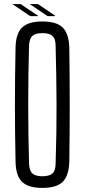

<svg xmlns="http://www.w3.org/2000/svg" viewBox="-20 -912 414 939"><path d="M187 7Q118 7 87.5 -23Q57 -53 56 -123Q53 -266 53 -399.5Q53 -533 56 -677Q57 -747 87.5 -777Q118 -807 187 -807Q257 -807 287 -777Q317 -747 319 -677Q321 -533 321 -399.5Q321 -266 319 -123Q317 -53 287 -23Q257 7 187 7ZM187 -50Q222 -50 237 -64Q252 -78 252 -113Q257 -260 256.5 -402Q256 -544 252 -687Q252 -722 237 -736Q222 -750 187 -750Q153 -750 138 -736Q123 -722 122 -687Q118 -544 118 -402Q118 -260 122 -113Q123 -78 138 -64Q153 -50 187 -50ZM128 -833 42 -891V-892H81L166 -835V-833ZM127 -891V-892H166L250 -835V-833H213Z"/></svg>

Font: Big Shoulders Display
Style: Regular
Weight: 400
Designer: Patric King
Foundry: XO Type Co
Version: Version 1.000; ttfautohint (v1.8.2)